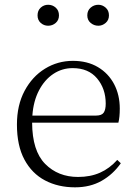

<svg xmlns="http://www.w3.org/2000/svg" viewBox="-20 -780 576 814"><path d="M184.1 -670.9Q166 -670.9 152.6 -682.9Q139.2 -694.8 139.2 -714.8Q139.2 -735.4 152.6 -747.6Q166 -759.8 184.1 -759.8Q202.6 -759.8 216.3 -747.6Q230 -735.4 230 -714.8Q230 -694.8 216.3 -682.9Q202.6 -670.9 184.1 -670.9ZM397 -670.9Q378.4 -670.9 364.3 -682.9Q350.1 -694.8 350.1 -714.8Q350.1 -735.4 364.3 -747.6Q378.4 -759.8 397 -759.8Q414.1 -759.8 428 -747.6Q441.9 -735.4 441.9 -714.8Q441.9 -694.8 428 -682.9Q414.1 -670.9 397 -670.9ZM297.9 14.2Q226.6 14.2 170.9 -15.1Q115.2 -44.4 83.5 -103.5Q51.8 -162.6 51.8 -252Q51.8 -334 84.2 -394.8Q116.7 -455.6 170.7 -488.8Q224.6 -522 289.1 -522Q350.6 -522 395.3 -495.4Q439.9 -468.8 463.9 -423.1Q487.8 -377.4 487.8 -319.8Q487.8 -282.7 481.9 -259.8H116.2Q116.7 -140.6 171.4 -85.2Q226.1 -29.8 311 -29.8Q363.3 -29.8 404.1 -47.9Q444.8 -65.9 477.1 -102.1L492.2 -87.9Q459 -40.5 410.6 -13.2Q362.3 14.2 297.9 14.2ZM117.2 -290H387.2Q411.1 -290 419.7 -302.5Q428.2 -314.9 428.2 -340.8Q428.2 -403.8 391.6 -447.5Q355 -491.2 288.1 -491.2Q243.2 -491.2 206.1 -466.6Q168.9 -441.9 145.3 -396.7Q121.6 -351.6 117.2 -290Z"/></svg>

Font: Source Han Serif TW ExtraLight
Style: Regular
Weight: 250
Designer: Ryoko NISHIZUKA Ë•øÂ°öÊ∂ºÂ≠ê (kana & ideographs); Frank Grie√ühammer (Latin, Greek & Cyrillic); Wenlong ZHANG Âº†ÊñáÈæô 
Foundry: Adobe
Version: Version 2.003;hotconv 1.1.1;makeotfexe 2.6.0